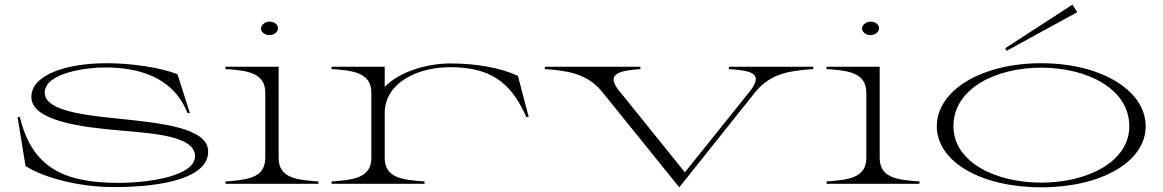

<svg xmlns="http://www.w3.org/2000/svg" viewBox="-20 -785 4965 820"><path d="M467 14C680 14 869 -26 869 -138C869 -239 668 -259 498 -277C349 -292 171 -310 171 -389C171 -476 357 -497 426 -497C564 -497 717 -462 781 -302H791L738 -468C664 -497 541 -515 436 -515C262 -515 112 -465 114 -369C116 -270 323 -242 490 -228C642 -215 813 -203 813 -118C813 -34 620 -4 486 -4C256 -4 117 -67 65 -285H55L89 -76C164 -28 311 14 467 14Z M943 -10V0H1340V-10C1249 -17 1170 -23 1170 -111V-500H943V-490C1033 -484 1113 -476 1113 -389V-111C1113 -24 1035 -17 943 -10ZM1158 -645C1172 -658 1170 -677 1153 -687C1136 -696 1116 -694 1103 -681C1090 -669 1092 -651 1109 -641C1126 -631 1145 -634 1158 -645Z M1623 -111V-305C1626 -435 1767 -498 1901 -498C2070 -498 2160 -439 2228 -285H2238L2192 -461C2120 -494 2020 -514 1903 -514C1807 -514 1688 -481 1623 -414V-500H1396V-490C1486 -484 1566 -476 1566 -389V-111C1566 -24 1488 -17 1396 -10V0H1793V-10C1702 -17 1623 -23 1623 -111Z M3453 -490V-500H3093V-490C3182 -483 3247 -476 3181 -393L2905 -49L2623 -399C2565 -472 2628 -483 2715 -490V-500H2307V-490C2395 -483 2483 -475 2550 -395L2881 15L3206 -392C3274 -476 3363 -483 3453 -490Z M3510 -10V0H3907V-10C3816 -17 3737 -23 3737 -111V-500H3510V-490C3600 -484 3680 -476 3680 -389V-111C3680 -24 3602 -17 3510 -10ZM3725 -645C3739 -658 3737 -677 3720 -687C3703 -696 3683 -694 3670 -681C3657 -669 3659 -651 3676 -641C3693 -631 3712 -634 3725 -645Z M4427 15C4682 15 4873 -93 4873 -246C4873 -399 4682 -515 4427 -515C4172 -515 3981 -399 3981 -246C3981 -93 4172 15 4427 15ZM4427 -5C4231 -5 4052 -93 4052 -246C4052 -406 4231 -496 4427 -496C4623 -496 4803 -406 4803 -246C4803 -93 4623 -5 4427 -5ZM4581 -733 4560 -765 4273 -579 4279 -568Z"/></svg>

Font: Sprat Extended Light
Style: Regular
Weight: 300
Width: 9
Designer: Ethan Nakache
Foundry: Collletttivo
Version: Version 2.000;Glyphs 3.2 (3217)